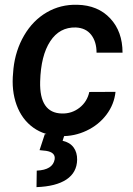

<svg xmlns="http://www.w3.org/2000/svg" viewBox="-20 -558 553 801"><path d="M238.3 -84.5Q279.8 -83.5 311.8 -108.6Q343.8 -133.8 352.5 -174.3L461.9 -174.8Q456.5 -122.6 424.1 -79.6Q391.6 -36.6 340.8 -12.7Q290 11.2 234.9 9.8Q167 8.8 119.1 -25.4Q71.3 -59.6 49.3 -119.9Q27.3 -180.2 34.7 -254.4L36.1 -271.5Q44.4 -348.1 80.8 -410.4Q117.2 -472.7 174.8 -506.3Q232.4 -540 302.7 -538.1Q388.7 -536.1 439.9 -481.2Q491.2 -426.3 491.2 -338.4H382.8Q382.8 -383.8 360.6 -412.6Q338.4 -441.4 296.4 -443.4Q228.5 -445.3 189.5 -385.7Q150.4 -326.2 147.5 -217.8Q144 -86.4 238.3 -84.5ZM250.5 0.5 241.2 29.3Q271.5 36.1 286.9 56.9Q302.2 77.6 301.8 108.4Q300.8 161.6 257.3 190.7Q213.9 219.7 132.3 222.7L133.3 153.8Q200.2 150.9 208 106.9Q212.4 77.6 172.4 71.3L145 68.4L167 1.5Z"/></svg>

Font: TypoPRO Roboto
Style: Italic
Weight: 500
Italic angle: -12°
Designer: Google
Version: Version 2.136; 2016